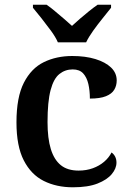

<svg xmlns="http://www.w3.org/2000/svg" viewBox="-20 -786 554 816"><path d="M290 10Q220 10 166 -17Q112 -44 81 -104.5Q50 -165 50 -266Q50 -373 81.5 -434.5Q113 -496 166.5 -522Q220 -548 287 -548Q343 -548 385.5 -535Q428 -522 452 -499Q476 -476 476 -444Q476 -422 465.5 -404.5Q455 -387 430 -377Q405 -367 362 -367Q362 -401 355.5 -429Q349 -457 333.5 -474Q318 -491 289 -491Q257 -491 232.5 -471.5Q208 -452 195 -403Q182 -354 182 -267Q182 -198 196 -152.5Q210 -107 238.5 -84Q267 -61 314 -61Q347 -61 374.5 -71Q402 -81 422.5 -98.5Q443 -116 454 -138Q464 -131 469.5 -120Q475 -109 475 -95Q475 -70 455 -46Q435 -22 394.5 -6Q354 10 290 10ZM226 -606Q216 -629 196.5 -655.5Q177 -682 156.5 -708Q136 -734 120 -753V-766H178Q194 -755 213 -739Q232 -723 251.5 -706.5Q271 -690 286 -676Q301 -690 320 -706.5Q339 -723 359 -739Q379 -755 395 -766H452V-753Q437 -734 416 -708Q395 -682 376 -655.5Q357 -629 346 -606Z"/></svg>

Font: Noto Serif Armenian SemiBold
Style: Regular
Weight: 600
Version: Version 2.007